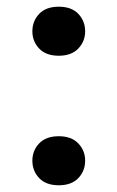

<svg xmlns="http://www.w3.org/2000/svg" viewBox="-20 -548 354 579"><path d="M77.6 -63.5Q77.6 -32.7 98.1 -11Q118.7 10.7 157.2 10.7Q195.8 10.7 216.3 -11Q236.8 -32.7 236.8 -63.5Q236.8 -93.8 216.1 -115.5Q195.3 -137.2 157.2 -137.2Q118.7 -137.2 98.1 -115.5Q77.6 -93.8 77.6 -63.5ZM77.6 -453.6Q77.6 -423.3 98.1 -401.6Q118.7 -379.9 157.2 -379.9Q195.3 -379.9 216.1 -401.6Q236.8 -423.3 236.8 -453.6Q236.8 -484.4 216.3 -506.1Q195.8 -527.8 157.2 -527.8Q118.7 -527.8 98.1 -506.1Q77.6 -484.4 77.6 -453.6Z"/></svg>

Font: Roboto Flex
Style: wght 600 wdth 100 opsz 14.0 GRAD 0.00 slnt 0.00 XTRA 468 XOPQ 96 YOPQ 79 YTLC 514 YTUC 712 YTAS 750 YTDE -203.00 YTFI 738
Weight: 600
Designer: Berlow after Robertson
Foundry: Google
Version: Version 3.100